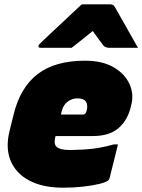

<svg xmlns="http://www.w3.org/2000/svg" viewBox="-20 -852 661 892"><path d="M375 -570Q455 -570 507 -540Q559 -510 581 -463Q603 -416 590 -365L587 -353Q571 -290 528.5 -255Q486 -220 412 -220H238Q234 -206 234 -193.5Q234 -181 240 -173Q254 -155 307 -155Q370 -156 414 -161.5Q458 -167 508 -181H528Q518 -141 508.5 -102Q499 -63 489 -24Q488 -19 484 -15Q475 -6 443 2Q411 10 366.5 15Q322 20 274 20Q179 20 116.5 -13Q54 -46 29.5 -105Q5 -164 24 -242L43 -319Q74 -446 155 -508Q236 -570 375 -570ZM340 -395Q314 -395 294 -379.5Q274 -364 268 -339L263 -320H367Q372 -320 376 -324Q380 -328 383 -339Q389 -365 379 -380Q369 -395 340 -395ZM360 -832H489Q500 -832 505 -829Q510 -826 515 -817Q524 -802 542.5 -768.5Q561 -735 583 -697Q605 -659 621 -630H487Q469 -630 460 -641Q454 -649 442.5 -664.5Q431 -680 411 -708Q377 -681 355 -663Q333 -645 313 -630H168Q157 -630 159 -639Q160 -644 164 -648Q168 -652 184 -667Q198 -681 222.5 -703.5Q247 -726 273.5 -751Q300 -776 323.5 -798Q347 -820 360 -832Z"/></svg>

Font: Recursive Sn Lnr St XBk
Style: Italic
Weight: 1000
Italic angle: -15°
Version: Version 1.079;hotconv 1.0.112;makeotfexe 2.5.65598; ttfautoh